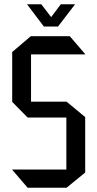

<svg xmlns="http://www.w3.org/2000/svg" viewBox="-20 -877 455 897"><path d="M125 -623V-402H291L378 -330V-71L291 0H109L37 -84V-85H290V-328H109L37 -401V-634L124 -708H306L378 -624V-623ZM185 -753 107 -856V-857H173L219 -797L264 -857H330V-856L251 -753H186Z"/></svg>

Font: Foldit Thin
Style: Regular
Weight: 400
Version: Version 1.003